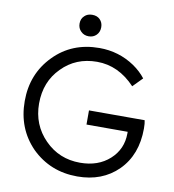

<svg xmlns="http://www.w3.org/2000/svg" viewBox="-95 -963 955 1056"><g transform="rotate(10 383.0 -435.0)"><path d="M638 -292ZM408 -359H719Q723 -342 723 -313Q723 -166 634 -77Q546 10 407 10Q256 10 152 -92Q51 -195 51 -349Q51 -501 152 -604Q252 -707 406 -707Q514 -707 602 -648Q643 -620 671 -584L619 -531Q526 -630 406 -630Q288 -630 210 -550Q131 -471 131 -349Q131 -230 212 -148Q292 -67 409 -67Q510 -67 574 -125Q638 -183 638 -271V-291L650 -280H408ZM292 -777Q274 -794 274 -821Q274 -848 292 -864Q308 -880 335 -880Q362 -880 378 -864Q395 -847 395 -821Q395 -794 378 -777Q361 -760 335 -760Q309 -760 292 -777Z"/></g></svg>

Font: Rilu
Style: Regular
Weight: 500
Designer: Alí Sinisterra
Foundry: Alí Sinisterra
Version: 0.1